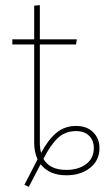

<svg xmlns="http://www.w3.org/2000/svg" viewBox="-20 -672 407 747"><path d="M276 -182Q318 -182 342.5 -157.5Q367 -133 367 -96Q367 -48 330.5 -19Q294 10 238 10Q172 10 138 -33L92 55L75 47L126 -52Q113 -81 113 -116V-499H28V-519H113V-650L135 -652V-519H279L276 -499H135V-116Q135 -95 140 -77Q167 -128 199 -155Q231 -182 276 -182ZM238 -11Q285 -11 315 -33.5Q345 -56 345 -96Q345 -126 326.5 -144Q308 -162 276 -162Q234 -162 205.5 -135.5Q177 -109 149 -54Q173 -11 238 -11Z"/></svg>

Font: FiraGO Thin
Style: Regular
Weight: 100
Designer: bBox Type
Foundry: bBox Type GmbH
Version: Version 1.001;PS 001.001;hotconv 1.0.88;makeotf.lib2.5.64775